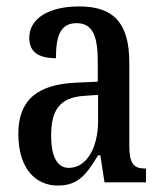

<svg xmlns="http://www.w3.org/2000/svg" viewBox="-20 -567 505 597"><path d="M160 10C226 10 250 -28 285 -84H292L305 0H434V-43H431C395 -43 382 -59 382 -115V-373C382 -500 329 -547 226 -547C134 -547 71 -511 71 -449C71 -407 98 -386 154 -386C154 -452 166 -495 218 -495C272 -495 284 -448 284 -373V-313L218 -310C97 -305 37 -257 37 -151C37 -41 92 10 160 10ZM194 -45C156 -45 139 -84 139 -145C139 -223 164 -264 242 -269L285 -272V-191C285 -107 249 -45 194 -45Z"/></svg>

Font: Noto Serif Bengali ExtraCondensed Medium
Style: Regular
Weight: 500
Width: 2
Designer: Juan Bruce, Universal Thirst, Indian Type Foundry and the Monotype Design Team.
Foundry: Monotype Imaging Inc.
Version: Version 2.003